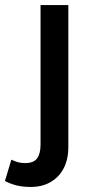

<svg xmlns="http://www.w3.org/2000/svg" viewBox="-84 -515 368 760"><path d="M38 225Q5.5 225 -19 218.8Q-43.5 212.5 -64.5 201.5L-39 117Q-26.5 123 -14 126.8Q-1.5 130.5 16 130.5Q49 130.5 62.8 112Q76.5 93.5 76.5 57V-495H186.5V67.5Q186.5 115.5 168.2 150.8Q150 186 116.5 205.5Q83 225 38 225Z"/></svg>

Font: Geologica Roman
Style: Regular
Weight: 400
Designer: Sindre Bremnes, Frode Helland
Foundry: Monokrom Skriftforlag AS
Version: Version 1.010;gftools[0.9.28]